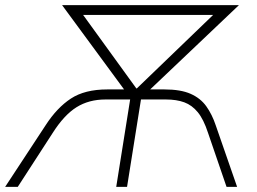

<svg xmlns="http://www.w3.org/2000/svg" viewBox="-45 -725 999 745"><path d="M-25 0 132 -239Q176 -307 230 -342.5Q284 -378 371 -378H453L446 -365L196 -705H882L524 -365L521 -378H593Q656 -378 694.5 -361Q733 -344 755.5 -312.5Q778 -281 792 -239L875 0H834L762 -210Q745 -262 722.5 -289.5Q700 -317 670 -328Q640 -339 599 -339H502L448 0H406L460 -339H364Q300 -339 252 -309Q204 -279 160 -210L24 0ZM484 -382H486L810 -694L806 -667H254L258 -694Z"/></svg>

Font: Mulish ExtraLight
Style: Italic
Weight: 200
Italic angle: -9°
Designer: Vernon Adams
Foundry: Vernon Adams
Version: Version 3.603